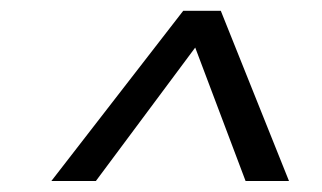

<svg xmlns="http://www.w3.org/2000/svg" viewBox="-20 -658 590 352"><path d="M509.8 -326.2H430.2L337.9 -570.8L155.8 -326.2H74.2L315.9 -638.2H384.8Z"/></svg>

Font: Code New Roman
Style: Italic
Weight: 400
Italic angle: -11°
Monospace: yes
Designer: Sam Radian
Foundry: Code New Roman
Version: Version 1.508 October 19, 2014